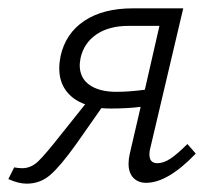

<svg xmlns="http://www.w3.org/2000/svg" viewBox="-43 -433 517 460"><path d="M426 -65Q359 5 307 5Q288 5 276.5 -7Q265 -19 265 -41Q265 -52 268 -65L294 -177Q262 -173 223 -173Q208 -173 200 -174L139 -87Q101 -34 77 -13.5Q53 7 21 7Q1 7 -23 -4L-9 -32Q1 -30 10 -30Q31 -30 48 -46Q65 -62 105 -113L161 -183Q131 -194 115 -216Q99 -238 99 -269Q99 -283 102 -298Q114 -353 159 -383Q204 -413 275 -413H396L318 -82Q315 -72 315 -63Q315 -42 334 -42Q349 -42 365.5 -53Q382 -64 406 -88ZM304 -218 339 -371H265Q218 -371 188 -350.5Q158 -330 150 -294Q148 -282 148 -277Q148 -246 171.5 -229.5Q195 -213 236 -213Q266 -213 304 -218Z"/></svg>

Font: Ysabeau Semilight
Style: Italic
Weight: 300
Italic angle: -12°
Designer: Christian Thalmann (Catharsis Fonts)
Version: Version 0.003